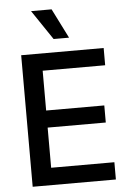

<svg xmlns="http://www.w3.org/2000/svg" viewBox="-61 -983 698 1028"><g transform="rotate(-5 287.5 -469.0)"><path d="M72.3 -707H515.6V-614.3H179.7V-400.4H492.2V-308.6H179.7V-92.8H519.5V0H72.3ZM145.5 -937.5H255.9L335.9 -778.3H252.9Z"/></g></svg>

Font: Pretendard Std Medium
Style: Regular
Weight: 500
Designer: Base glyphs from Inter by Rasmus Andersson; Hangeul glyphs from Noto Sans CJK(Source Han Sans) by Jang Soo-young and Kan
Foundry: Kil Hyung-jin
Version: Version 1.309